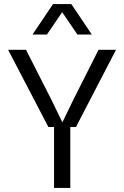

<svg xmlns="http://www.w3.org/2000/svg" viewBox="-20 -925 611 945"><path d="M20 -680H108L233 -434L286 -325H288L341 -434L465 -680H551L354 -300H326V0H246V-300H218ZM241 -905H331L432 -755H361L286 -865L211 -755H140Z"/></svg>

Font: CyStack Display
Style: Regular
Weight: 400
Designer: Weizhong Zhang
Foundry: 本地遙控
Version: Version 1.000;Glyphs 3.1.2 (3151)